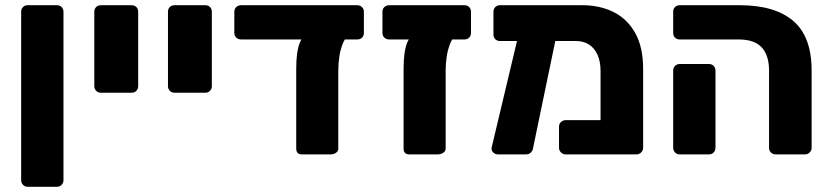

<svg xmlns="http://www.w3.org/2000/svg" viewBox="-20 -591 3182 735"><path d="M86 124Q75 124 68 116.5Q61 109 61 99V-546Q61 -557 68 -564Q75 -571 86 -571H198Q209 -571 216 -564Q223 -557 223 -546V99Q223 109 216 116.5Q209 124 198 124Z M366 -236Q355 -236 348 -243.5Q341 -251 341 -261V-546Q341 -557 348 -564Q355 -571 366 -571H484Q495 -571 502 -564Q509 -557 509 -546V-261Q509 -251 502 -243.5Q495 -236 484 -236Z M648 -236Q637 -236 630 -243.5Q623 -251 623 -261V-546Q623 -557 630 -564Q637 -571 648 -571H766Q777 -571 784 -564Q791 -557 791 -546V-261Q791 -251 784 -243.5Q777 -236 766 -236Z M1136 0Q1114 0 1114 -22V-329Q1114 -393 1127.5 -427Q1141 -461 1171 -461H1331Q1306 -461 1290.5 -419.5Q1275 -378 1275 -318V-22Q1275 -12 1266 -6Q1257 0 1247 0ZM903 -440Q892 -440 884.5 -447Q877 -454 877 -465V-546Q877 -557 884.5 -564Q892 -571 903 -571H1348Q1358 -571 1365.5 -564Q1373 -557 1373 -546V-465Q1373 -455 1366.5 -447.5Q1360 -440 1348 -440Z M1547 0Q1525 0 1525 -22V-329Q1525 -393 1538.5 -427Q1552 -461 1581 -461H1742Q1717 -461 1701.5 -419.5Q1686 -378 1686 -318V-22Q1686 -12 1676.5 -6Q1667 0 1657 0ZM1469 -440Q1459 -440 1451.5 -447Q1444 -454 1444 -465V-546Q1444 -557 1451.5 -564Q1459 -571 1469 -571H1758Q1769 -571 1776 -564Q1783 -557 1783 -546V-465Q1783 -455 1776.5 -447.5Q1770 -440 1758 -440Z M2185 -434H1894Q1883 -434 1876 -441Q1869 -448 1869 -459V-546Q1869 -557 1876 -564Q1883 -571 1894 -571H2210Q2276 -571 2328.5 -545Q2381 -519 2411.5 -465Q2442 -411 2442 -327V-25Q2442 -15 2434.5 -7.5Q2427 0 2416 0H2145Q2135 0 2127.5 -7.5Q2120 -15 2120 -25V-106Q2120 -117 2127.5 -124Q2135 -131 2145 -131H2279V-319Q2279 -356 2267 -382Q2255 -408 2234 -421Q2213 -434 2185 -434ZM1886 0Q1876 0 1868 -7.5Q1860 -15 1862 -26L1968 -471Q1970 -481 1977 -488Q1984 -495 1994 -494L2088 -493Q2099 -493 2107 -484Q2115 -475 2112 -464L2021 -26Q2020 -15 2012.5 -7.5Q2005 0 1995 0Z M2950 0Q2939 0 2931.5 -7Q2924 -14 2924 -25V-321Q2924 -379 2896 -409.5Q2868 -440 2807 -440H2582Q2571 -440 2564 -447Q2557 -454 2557 -465V-546Q2557 -557 2564 -564Q2571 -571 2582 -571H2812Q2946 -571 3016.5 -511Q3087 -451 3087 -321V-25Q3087 -15 3079.5 -7.5Q3072 0 3062 0ZM2582 0Q2571 0 2564 -7.5Q2557 -15 2557 -25V-321Q2557 -331 2564 -338.5Q2571 -346 2582 -346H2694Q2705 -346 2712 -338.5Q2719 -331 2719 -321V-25Q2719 -15 2712 -7.5Q2705 0 2694 0Z"/></svg>

Font: Rubik
Style: Bold
Weight: 700
Designer: Hubert and Fischer
Foundry: Hubert and Fischer
Version: Version 2.300;gftools[0.9.30]